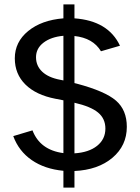

<svg xmlns="http://www.w3.org/2000/svg" viewBox="-20 -762 634 869"><path d="M317 -68Q382 -72 419.5 -102Q457 -132 457 -180Q457 -225 424 -252.5Q391 -280 317 -297ZM267 -600Q211 -595 177 -569Q143 -543 143 -503Q143 -464 171 -437.5Q199 -411 252 -401L267 -398ZM554 -188Q554 -103 489 -48Q424 7 317 12V87H267V11Q182 3 123.5 -37.5Q65 -78 40 -146L127 -172Q161 -83 267 -69V-308L231 -315Q143 -332 95 -379.5Q47 -427 47 -498Q47 -572 107.5 -621.5Q168 -671 267 -679V-742H317V-679Q470 -668 523 -555L437 -530Q401 -590 317 -599V-386L329 -383Q456 -349 505 -306.5Q554 -264 554 -188Z"/></svg>

Font: Atkinson Hyperlegible Pro
Style: Regular
Weight: 400
Designer: Elliott Scott, Megan Eiswerth, Linus Boman, Theodore Petrosky, Jacob Perez
Foundry: Braille Institute
Version: Version 1.5.1